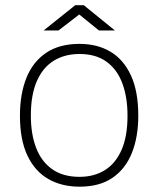

<svg xmlns="http://www.w3.org/2000/svg" viewBox="-20 -692 595 722"><path d="M279 10Q212 10 161.5 -19Q111 -48 83 -107.2Q55 -166.5 55 -257Q55 -338 79.2 -398.8Q103.5 -459.5 153.2 -493.2Q203 -527 279 -527Q345.5 -527 395 -497.8Q444.5 -468.5 472.2 -408.8Q500 -349 500 -257Q500 -177 476 -117Q452 -57 403.2 -23.5Q354.5 10 279 10ZM279 -27Q333.5 -27 374 -52Q414.5 -77 437 -128Q459.5 -179 459.5 -257Q459.5 -326.5 440 -378.8Q420.5 -431 380.5 -460Q340.5 -489 279 -489Q224 -489 182.8 -464Q141.5 -439 118.8 -387.5Q96 -336 96 -257Q96 -188 115.8 -136.2Q135.5 -84.5 176.2 -55.8Q217 -27 279 -27ZM352 -577.5 278 -637.5 200 -577.5H144L263 -672.5H295L412 -577.5Z"/></svg>

Font: Public Sans Thin
Style: Regular
Weight: 100
Designer: The Public Sans project authors (U.S. Web Design System). Libre Franklin designed by Pablo Impallari and Rodrigo Fuenzal
Version: Version 1.008